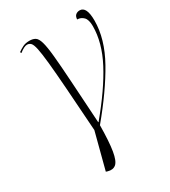

<svg xmlns="http://www.w3.org/2000/svg" viewBox="-187 -639 844 951"><g transform="rotate(-30 235.5 -163.5)"><path d="M145 215 136 212 190 5Q180 -143 173 -240.5Q166 -338 160 -396Q154 -454 148 -482Q142 -510 133.5 -519Q125 -528 112 -528Q96 -528 68 -506L64 -513Q79 -524 94.5 -531.5Q110 -539 132 -539Q152 -539 165 -531Q178 -523 186 -495.5Q194 -468 199.5 -411.5Q205 -355 211 -259.5Q217 -164 226 -19H228Q333 -145 387 -248Q441 -351 441 -445Q441 -482 426 -497Q411 -512 390 -512Q391 -530 400.5 -537.5Q410 -545 423 -545Q462 -545 462 -465Q462 -360 398.5 -246.5Q335 -133 226 -2Q225 93 216.5 143Q208 193 190.5 208Q173 223 145 215Z"/></g></svg>

Font: Noto Serif Display SemiCondensed ExtraLight
Style: Italic
Weight: 200
Width: 4
Italic angle: -12°
Designer: Monotype Design Team
Foundry: Monotype Imaging Inc.
Version: Version 2.009